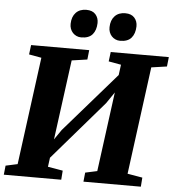

<svg xmlns="http://www.w3.org/2000/svg" viewBox="-66 -1027 995 1085"><g transform="rotate(5 431.5 -484.5)"><path d="M453.1 -51.8 520.5 -66.4 580.6 -517.6 537.1 -453.6 247.6 -118.2 240.7 -66.4 325.7 -51.8 321.8 0H-3.9L1.5 -51.8L68.8 -66.4L149.9 -676.8L79.1 -689.5L85.9 -743.2H415.5L409.7 -689.5L321.8 -676.8L261.2 -223.6L299.8 -279.8L593.8 -617.7L601.6 -676.8L530.8 -689.5L537.6 -743.2H867.2L861.3 -689.5L773.4 -676.8L692.4 -66.4L777.3 -51.8L773.4 0H447.8ZM363.8 -811Q349.1 -811 336.9 -816.7Q324.7 -822.3 315.9 -831.8Q307.1 -841.3 302.2 -854.5Q297.4 -867.7 297.9 -882.8Q298.8 -922.9 320.6 -945.8Q342.3 -968.8 379.9 -968.8Q414.6 -968.8 432.1 -949Q449.7 -929.2 449.2 -899.9Q448.2 -858.9 427.7 -835Q407.2 -811 363.8 -811ZM584.5 -811Q569.8 -811 557.6 -816.7Q545.4 -822.3 536.6 -831.8Q527.8 -841.3 522.9 -854.5Q518.1 -867.7 518.6 -882.8Q519.5 -922.9 541.3 -945.8Q563 -968.8 600.6 -968.8Q635.3 -968.8 652.8 -949Q670.4 -929.2 669.9 -899.9Q668.9 -858.9 648.4 -835Q627.9 -811 584.5 -811Z"/></g></svg>

Font: Merriweather UltraBold
Style: Italic
Weight: 900
Italic angle: -7°
Designer: Eben Sorkin ( eben@eyebytes.com )
Foundry: Eben Sorkin ( eben@eyebytes.com )
Version: Version 1.52; ttfautohint (v1.4.1)